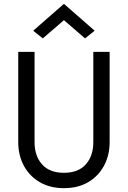

<svg xmlns="http://www.w3.org/2000/svg" viewBox="-20 -970 666 1000"><path d="M313 -865 203 -770 153 -810 313 -950 473 -810 423 -770ZM75 -700H160V-230Q160 -158 199 -114Q238 -70 313 -70Q388 -70 427 -114Q466 -158 466 -230V-700H551V-230Q551 -161 521.5 -106.5Q492 -52 439 -21Q386 10 313 10Q241 10 187.5 -21Q134 -52 104.5 -106.5Q75 -161 75 -230Z"/></svg>

Font: Jost*
Style: Regular
Weight: 400
Version: Version 3.7